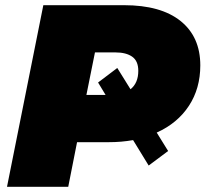

<svg xmlns="http://www.w3.org/2000/svg" viewBox="-20 -720 792 740"><path d="M553 -82 493 -180Q470 -176 447 -174Q424 -172 398 -172H277L243 0H7L147 -700H458Q600 -700 676 -639Q752 -578 752 -468Q752 -379 708 -312Q664 -245 584 -209L628 -138ZM313 -354H387L358 -402L432 -458L483 -376Q513 -400 513 -447Q513 -485 489.5 -501.5Q466 -518 425 -518H346Z"/></svg>

Font: Argentum Sans Black
Style: Italic
Weight: 900
Italic angle: -11°
Designer: Julieta Ulanovsky (font), Cristiano Sobral (main changes and remaster)
Foundry: Julieta Ulanovsky (font), Cristiano Sobral (main changes and remaster)
Version: Version 2.007;June 15, 2022;FontCreator 14.0.0.2814 64-bit; 